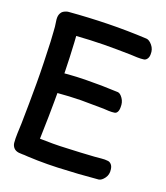

<svg xmlns="http://www.w3.org/2000/svg" viewBox="-132 -797 772 892"><g transform="rotate(20 254.5 -351.5)"><path d="M436 -361Q437 -386 424.5 -404Q412 -422 400 -423Q318 -427 236.5 -425.5Q155 -424 73 -413Q64 -411 55 -405Q46 -399 45 -376Q45 -352 57.5 -334Q70 -316 83 -315Q96 -314 109.5 -317.5Q123 -321 137 -323Q194 -328 252 -329Q280 -329 307 -328.5Q334 -328 363 -328Q375 -327 390.5 -326.5Q406 -326 418 -328Q426 -329 431 -337.5Q436 -346 436 -361ZM64 -1Q104 2 119.5 -3Q135 -8 138 -18Q141 -28 137 -40.5Q133 -53 133 -63Q138 -209 137.5 -353.5Q137 -498 126 -644Q126 -650 132 -656.5Q138 -663 144.5 -670Q151 -677 155.5 -682.5Q160 -688 155.5 -692Q151 -696 135 -697.5Q119 -699 85 -697Q72 -696 58 -694.5Q44 -693 34 -687Q24 -681 19 -668Q14 -655 18 -632Q22 -609 23 -584Q24 -559 26 -536Q28 -484 29.5 -433Q31 -382 31 -331Q31 -281 30.5 -232.5Q30 -184 29 -134Q28 -111 27 -84Q26 -57 28 -36Q30 -22 39 -12.5Q48 -3 64 -1ZM483 -640Q484 -665 469 -683Q454 -701 440 -702Q343 -707 249 -705Q155 -703 57 -695Q46 -694 33 -686.5Q20 -679 19 -656Q18 -631 33 -613Q48 -595 63 -594Q79 -593 95.5 -596.5Q112 -600 127 -602Q197 -607 264 -608Q296 -608 329 -608Q362 -608 395 -607Q410 -606 428.5 -605.5Q447 -605 461 -607Q470 -608 476.5 -617Q483 -626 483 -640ZM492 -75Q490 -90 482.5 -98Q475 -106 466 -107Q451 -109 433 -107Q415 -105 400 -104Q366 -102 333 -100Q300 -98 267 -97Q232 -95 198 -95Q164 -95 129 -96Q113 -97 96 -99.5Q79 -102 64 -100Q49 -99 37 -88Q25 -77 29 -52Q32 -29 41 -15.5Q50 -2 61 -2Q157 6 257.5 2Q358 -2 455 -11Q469 -13 482.5 -31.5Q496 -50 492 -75Z"/></g></svg>

Font: Balpaq
Style: Regular
Weight: 400
Designer: Abay Emes
Version: Version 1.000